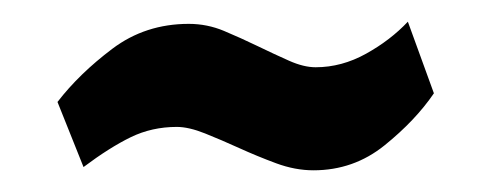

<svg xmlns="http://www.w3.org/2000/svg" viewBox="-20 -689 453 177"><path d="M269 -532Q252 -532 234.5 -538.5Q217 -545 200.5 -552.5Q184 -560 169 -566Q154 -572 143 -572Q120 -572 100.5 -562.5Q81 -553 57 -535L33 -595Q53 -621 83.5 -644Q114 -667 154 -667Q171 -667 186.5 -660.5Q202 -654 217.5 -646.5Q233 -639 246.5 -633Q260 -627 271 -627Q295 -627 317.5 -639.5Q340 -652 356 -669L380 -603Q363 -578 334.5 -555Q306 -532 269 -532Z"/></svg>

Font: Exo Thin ExtraBold
Style: Regular
Weight: 800
Version: Version 2.000